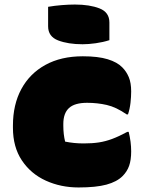

<svg xmlns="http://www.w3.org/2000/svg" viewBox="-20 -812 640 846"><path d="M345 -564Q412 -564 454.5 -551Q497 -538 519 -515Q537 -497 547.5 -472Q558 -447 558 -409Q558 -386 555 -359Q552 -332 544 -308H538Q492 -340 450.5 -349.5Q409 -359 364 -359Q309 -359 284 -336Q259 -313 259 -266V-258Q259 -239 261 -221.5Q263 -204 267 -188Q287 -184 307 -182Q327 -180 349 -180Q387 -180 416 -184.5Q445 -189 474.5 -200Q504 -211 541 -231H547Q558 -187 558 -145Q558 -107 549 -81.5Q540 -56 520 -36Q495 -11 449 1.5Q403 14 326 14Q248 14 182 -16Q116 -46 76.5 -105Q37 -164 37 -249V-259Q37 -351 74 -419.5Q111 -488 180 -526Q249 -564 345 -564ZM192 -782Q221 -787 252.5 -789.5Q284 -792 310 -792Q375 -792 418.5 -775Q462 -758 462 -713V-635Q434 -626 402 -621.5Q370 -617 344 -617Q280 -617 236 -634Q192 -651 192 -696Z"/></svg>

Font: Recursive Mn Csl St XBk
Style: Regular
Weight: 1000
Monospace: yes
Version: Version 1.079;hotconv 1.0.112;makeotfexe 2.5.65598; ttfautoh